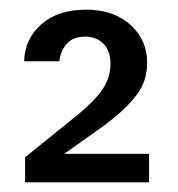

<svg xmlns="http://www.w3.org/2000/svg" viewBox="-20 -730 370 398"><path d="M113 -411C113 -411 192 -467 192 -467C192 -467 192 -467 192 -467C225 -491 248 -513 263 -533C278 -552 285 -575 285 -600C285 -600 285 -600 285 -600C285 -631 274 -657 251 -678C228 -699 197 -710 159 -710C159 -710 159 -710 159 -710C120 -710 89 -700 66 -680C43 -660 31 -634 30 -603C30 -603 103 -603 103 -603C103 -603 103 -603 103 -603C105 -619 111 -632 120 -641C129 -650 141 -654 157 -654C157 -654 157 -654 157 -654C172 -654 185 -649 195 -639C204 -629 209 -615 209 -597C209 -597 209 -597 209 -597C209 -578 203 -560 192 -544C180 -527 163 -510 141 -492C141 -492 32 -404 32 -404C32 -404 32 -352 32 -352C32 -352 289 -352 289 -352C289 -352 289 -411 289 -411C289 -411 113 -411 113 -411Z"/></svg>

Font: Girnar Poppins
Style: Regular
Weight: 500
Designer: Ninad Kale (Devanagari), Jonny Pinhorn (Latin)
Foundry: Indian Type Foundry
Version: ""